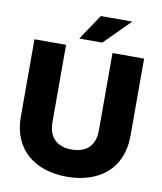

<svg xmlns="http://www.w3.org/2000/svg" viewBox="-98 -992 914 1083"><g transform="rotate(10 359.0 -451.0)"><path d="M359 12C539 12 673 -86 673 -277V-720H492V-277C492 -188 442 -144 359 -144C277 -144 226 -188 226 -277V-720H45V-277C45 -86 179 12 359 12ZM293 -768H425L571 -914H391Z"/></g></svg>

Font: Aspekta 800
Style: Regular
Weight: 800
Designer: Ivo Dolenc
Version: Version 2.000